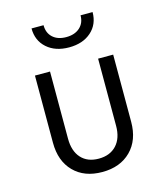

<svg xmlns="http://www.w3.org/2000/svg" viewBox="-117 -874 834 972"><g transform="rotate(-15 300.0 -387.5)"><path d="M95 -198V-550H174V-198Q174 -133 207 -96.5Q240 -60 299 -60Q358 -60 392 -96.5Q426 -133 426 -198V-550H505V-198Q505 -102 449 -46Q393 10 299 10Q205 10 150 -46Q95 -102 95 -198ZM140 -785H203Q203 -744 229 -720.5Q255 -697 299 -697Q344 -697 370.5 -721Q397 -745 397 -785H460Q460 -721 416 -682Q372 -643 300 -643Q228 -643 184 -682Q140 -721 140 -785Z"/></g></svg>

Font: JetBrains Mono Semi Light
Style: Regular
Weight: 350
Monospace: yes
Designer: Philipp Nurullin, Konstantin Bulenkov
Foundry: JetBrains
Version: 2.002